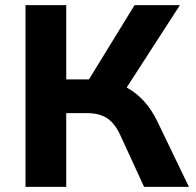

<svg xmlns="http://www.w3.org/2000/svg" viewBox="-20 -725 760 745"><path d="M79 0V-705H237V-417H339L313 -397L502 -705H678L459 -366L393 -411Q438 -404 474 -384Q510 -364 539 -332Q568 -300 590 -255L713 0H539L447 -200Q426 -246 396 -266Q366 -286 318 -286H237V0Z"/></svg>

Font: Nunito Sans 10pt ExtraBold
Style: Regular
Weight: 800
Designer: Vernon Adams
Foundry: Vernon Adams
Version: Version 3.101;gftools[0.9.27]